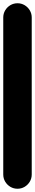

<svg xmlns="http://www.w3.org/2000/svg" viewBox="-20 -1160 215 1180"><path d="M0 -87.7H175V-1052.7H0ZM87.7 -175Q63.7 -175 43.7 -163.2Q23.7 -151.3 11.8 -131.3Q0 -111.3 0 -87.7Q0 -63.7 11.8 -43.7Q23.7 -23.7 43.7 -11.8Q63.7 0 87.7 0Q111.3 0 131.3 -11.8Q151.3 -23.7 163.2 -43.7Q175 -63.7 175 -87.7Q175 -111.3 163.2 -131.3Q151.3 -151.3 131.3 -163.2Q111.3 -175 87.7 -175ZM87.7 -1140Q63.7 -1140 43.7 -1128.2Q23.7 -1116.3 11.8 -1096.3Q0 -1076.3 0 -1052.7Q0 -1028.7 11.8 -1008.7Q23.7 -988.7 43.7 -976.8Q63.7 -965 87.7 -965Q111.3 -965 131.3 -976.8Q151.3 -988.7 163.2 -1008.7Q175 -1028.7 175 -1052.7Q175 -1076.3 163.2 -1096.3Q151.3 -1116.3 131.3 -1128.2Q111.3 -1140 87.7 -1140Z"/></svg>

Font: Wavefont Thin
Style: Regular
Weight: 100
Monospace: yes
Version: Version 3.005;gftools[0.9.33]